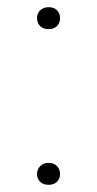

<svg xmlns="http://www.w3.org/2000/svg" viewBox="-20 -510 270 534"><path d="M115 -429Q100 -429 91.5 -437.5Q83 -446 83 -460Q83 -473 92 -481.5Q101 -490 115 -490Q130 -490 138.5 -481.5Q147 -473 147 -460Q147 -446 138.5 -437.5Q130 -429 115 -429ZM115 4Q100 4 91.5 -4.5Q83 -13 83 -26Q83 -39 92 -48Q101 -57 115 -57Q130 -57 138.5 -48Q147 -39 147 -26Q147 -13 138.5 -4.5Q130 4 115 4Z"/></svg>

Font: Gantari ExtraLight
Style: Regular
Weight: 250
Designer: Anugrah Pasau
Foundry: Lafontype
Version: Version 1.000